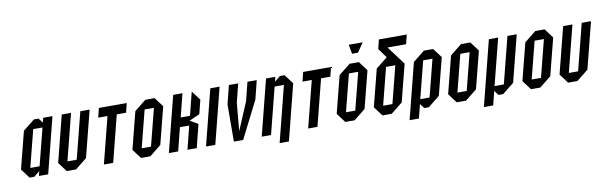

<svg xmlns="http://www.w3.org/2000/svg" viewBox="-48 -1140 5349 1697"><g transform="rotate(-10 2626.0 -292.0)"><path d="M219.2 -41.7 166.7 0H125L62.5 -83.3L147.5 -416.7L251.7 -500H293.3L325 -458.3L335 -500H418.3L291.7 0H208.3ZM314.2 -416.7H230.8L145.8 -83.3H229.2Z M501.7 -500H585L479.2 -83.3H562.5L668.3 -500H751.7L645.8 -83.3L541.7 0H458.3L395.8 -83.3Z M875 0H791.7L897.5 -416.7H814.2L835 -500H1085L1064.2 -416.7H980.8Z M1125 0 1062.5 -83.3 1147.5 -416.7 1251.7 -500H1335L1397.5 -416.7L1312.5 -83.3L1208.3 0ZM1145.8 -83.3H1229.2L1314.2 -416.7H1230.8Z M1458.3 0H1375L1501.7 -500H1585L1532.5 -291.7H1615.8L1668.3 -500L1730.8 -416.7L1699.2 -291.7L1605 -250L1677.5 -208.3L1625 0H1541.7L1594.2 -208.3H1510.8Z M1791.7 0H1708.3L1835 -500H1918.3Z M2001.7 -500H2085L2043.3 -333.3L2020.8 -83.3L2126.7 -333.3L2168.3 -500H2251.7L2210 -333.3L2041.7 0H1958.3L1960 -333.3Z M2291.7 0H2208.3L2335 -500H2418.3L2408.3 -458.3L2460 -500H2501.7L2564.2 -416.7L2437.5 83.3H2354.2L2480.8 -416.7H2397.5Z M2708.3 0H2625L2730.8 -416.7H2647.5L2668.3 -500H2918.3L2897.5 -416.7H2814.2Z M2958.3 0 2895.8 -83.3 2980.8 -416.7 3085 -500H3168.3L3230.8 -416.7L3145.8 -83.3L3041.7 0ZM2979.2 -83.3H3062.5L3147.5 -416.7H3064.2ZM3121.7 -583.3 3106.7 -666.7H3231.7L3175 -583.3Z M3312.5 -83.3H3395.8L3480.8 -416.7H3397.5ZM3627.5 -666.7 3606.7 -583.3H3440L3564.2 -416.7L3479.2 -83.3L3375 0H3291.7L3229.2 -83.3L3314.2 -416.7L3418.3 -500L3356.7 -583.3L3377.5 -666.7Z M3730.8 -416.7 3645.8 -83.3H3729.2L3814.2 -416.7ZM3751.7 -500H3835L3897.5 -416.7L3812.5 -83.3L3708.3 0H3666.7L3635.8 -41.7L3604.2 83.3H3520.8L3647.5 -416.7Z M3958.3 0 3895.8 -83.3 3980.8 -416.7 4085 -500H4168.3L4230.8 -416.7L4145.8 -83.3L4041.7 0ZM3979.2 -83.3H4062.5L4147.5 -416.7H4064.2Z M4312.5 -83.3H4395.8L4501.7 -500H4585L4479.2 -83.3L4375 0H4333.3L4302.5 -41.7L4270.8 83.3H4187.5L4335 -500H4418.3Z M4625 0 4562.5 -83.3 4647.5 -416.7 4751.7 -500H4835L4897.5 -416.7L4812.5 -83.3L4708.3 0ZM4645.8 -83.3H4729.2L4814.2 -416.7H4730.8Z M5001.7 -500H5085L4979.2 -83.3H5062.5L5168.3 -500H5251.7L5145.8 -83.3L5041.7 0H4958.3L4895.8 -83.3Z"/></g></svg>

Font: Yulong
Style: Italic
Weight: 400
Italic angle: -14.25°
Designer: GGBotNet
Foundry: f0n7.com
Version: 1.00